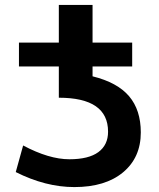

<svg xmlns="http://www.w3.org/2000/svg" viewBox="-20 -750 646 780"><path d="M57 -480V-577H219V-730H356V-577H517V-480H356V-440Q457 -415 504.5 -359Q552 -303 552 -212Q552 -110 480 -50Q408 10 282 10Q165 10 44 -51L74 -159Q179 -103 262 -103Q340 -103 379.5 -132Q419 -161 419 -215Q419 -353 219 -353V-480Z"/></svg>

Font: M PLUS 1p
Style: Bold
Weight: 700
Version: Version 1.062